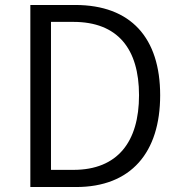

<svg xmlns="http://www.w3.org/2000/svg" viewBox="-20 -752 723 772"><path d="M102 0H286C507 0 624 -139 624 -369C624 -599 507 -732 282 -732H102ZM185 -69V-664H275C453 -664 539 -556 539 -369C539 -182 453 -69 275 -69Z"/></svg>

Font: ChiuKong Gothic CL Normal
Style: Regular
Weight: 350
Designer: Ryoko NISHIZUKA 西塚涼子 (kana, bopomofo & ideographs); Paul D. Hunt (Latin, Greek & Cyrillic); Sandoll Communications 산돌커뮤니
Foundry: Adobe
Version: Version 1.300